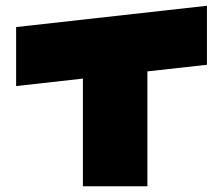

<svg xmlns="http://www.w3.org/2000/svg" viewBox="-20 -602 775 667"><path d="M36 -303V-508L699 -582V-377L492 -354V45H268V-329Z"/></svg>

Font: ChangwonDangamAsac Bold
Style: Regular
Weight: 700
Designer: Choi Chi-young, Lee Youngbeen, Kim Jungjin, Yoon Jihee, Han Dohee
Foundry: YoonDesign Inc.
Version: Version 1.010;Build 20210623